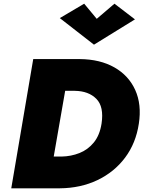

<svg xmlns="http://www.w3.org/2000/svg" viewBox="-20 -1020 777 1040"><path d="M504 -918 436 -1000 304 -922 489 -778 711 -915 600 -1000ZM170 0H242H304Q417 -1 508 -44.5Q599 -88 657.5 -166Q716 -244 732 -350Q748 -454 712.5 -532.5Q677 -611 599.5 -655Q522 -699 412 -700H362H290H160L41 0ZM271 -172 333 -528H385Q460 -527 502 -484.5Q544 -442 530 -350Q520 -287 488 -248Q456 -209 410.5 -191Q365 -173 314 -172Z"/></svg>

Font: Jost* 800 Heavy Italic
Style: Italic
Weight: 800
Italic angle: -10°
Version: Version 3.200; ttfautohint (v0.97) -l 8 -r 50 -G 200 -x 14 -